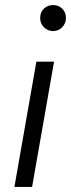

<svg xmlns="http://www.w3.org/2000/svg" viewBox="-20 -740 281 760"><path d="M37 0 124 -496H194L107 0ZM190 -617Q169 -617 154 -632Q139 -647 139 -669Q139 -692 154 -706Q169 -720 190 -720Q211 -720 226 -706Q241 -692 241 -669Q241 -647 226 -632Q211 -617 190 -617Z"/></svg>

Font: DM Sans 24pt Light
Style: Italic
Weight: 300
Italic angle: -10°
Designer: Colophon Foundry, Jonny Pinhorn
Foundry: Colophon Foundry
Version: Version 4.004;gftools[0.9.30]